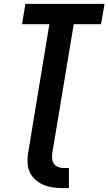

<svg xmlns="http://www.w3.org/2000/svg" viewBox="-20 -755 560 992"><path d="M307 217Q281 217 255 213.5Q229 210 206 200.5Q183 191 164.5 175Q146 159 135 137Q124 115 122.5 89Q121 63 125 37L235 -630H94L111 -735H520L502 -630H361L250 37Q248 51 249.5 65.5Q251 80 258.5 91Q266 102 279.5 107.5Q293 113 307 113H336V217Z"/></svg>

Font: Iosevka SS04 Extrabold Oblique
Style: Regular
Weight: 800
Italic angle: -9°
Monospace: yes
Designer: Belleve Invis
Foundry: Belleve Invis
Version: Version 19.0.0; ttfautohint (v1.8.4)